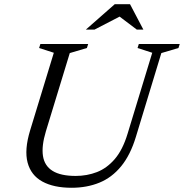

<svg xmlns="http://www.w3.org/2000/svg" viewBox="-20 -878 870 908"><path d="M197 -257Q176 -187.5 183.2 -140.5Q190.5 -93.5 228.8 -69.8Q267 -46 338 -46Q391.5 -46 438.5 -64.2Q485.5 -82.5 522.8 -125.8Q560 -169 583 -244.5L700 -628.5L630.5 -651L636.5 -670H830L824 -651L743 -627L623 -232Q597 -145.5 553.2 -92Q509.5 -38.5 450.2 -14.2Q391 10 318.5 10Q234 10 180.2 -19.5Q126.5 -49 110.5 -109.2Q94.5 -169.5 122.5 -261.5L234.5 -628.5L165 -651L171 -670H397L391 -651L310 -627ZM386 -738 522.5 -858H595L658 -738H627L541 -803H552.5L427 -738Z"/></svg>

Font: Newsreader 16pt
Style: Italic
Weight: 400
Italic angle: -17°
Designer: Hugues Gentile
Foundry: Production Type
Version: Version 1.003